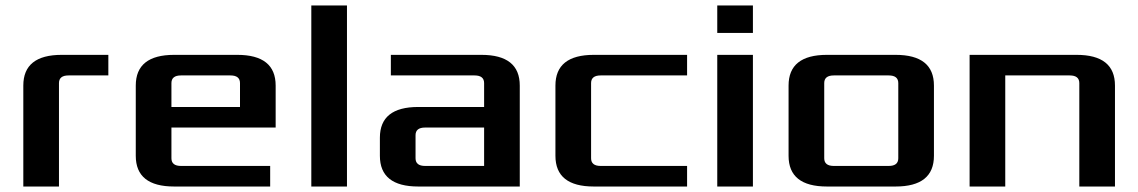

<svg xmlns="http://www.w3.org/2000/svg" viewBox="-20 -680 4150 700"><path d="M65 0V-368Q65 -480 205 -480H375V-405H230Q195 -405 195 -377V0Z M475 -112V-368Q475 -480 615 -480H845Q985 -480 985 -368V-215H605V-103Q605 -75 640 -75H965V0H615Q475 0 475 -112ZM605 -290H855V-377Q855 -405 820 -405H640Q605 -405 605 -377Z M1115 0V-660H1245V0Z M1365 -112V-178Q1365 -290 1505 -290H1745V-377Q1745 -405 1710 -405H1405V-480H1735Q1875 -480 1875 -368V0H1505Q1365 0 1365 -112ZM1495 -103Q1495 -75 1530 -75H1745V-215H1530Q1495 -215 1495 -187Z M2005 -112V-368Q2005 -480 2145 -480H2485V-405H2170Q2135 -405 2135 -377V-103Q2135 -75 2170 -75H2485V0H2145Q2005 0 2005 -112Z M2595 0V-480H2725V0ZM2595 -560V-660H2725V-560Z M2855 -112V-368Q2855 -480 2995 -480H3245Q3385 -480 3385 -368V-112Q3385 0 3245 0H2995Q2855 0 2855 -112ZM2985 -103Q2985 -75 3020 -75H3220Q3255 -75 3255 -103V-377Q3255 -405 3220 -405H3020Q2985 -405 2985 -377Z M3515 0V-480H3905Q4045 -480 4045 -368V0H3915V-377Q3915 -405 3880 -405H3645V0Z"/></svg>

Font: Xolonium
Style: Regular
Weight: 400
Designer: Severin Meyer
Version: Version 4.2